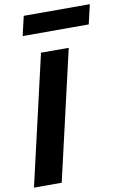

<svg xmlns="http://www.w3.org/2000/svg" viewBox="-110 -992 676 1050"><g transform="rotate(-10 228.5 -467.5)"><path d="M-9 0 157 -720H311L145 0ZM74 -827 99 -935H466L441 -827Z"/></g></svg>

Font: Instrument Sans
Style: Bold Italic
Weight: 700
Italic angle: -13°
Designer: Rodrigo Fuenzalida
Foundry: fragTYPE
Version: Version 1.000;gftools[0.9.28]